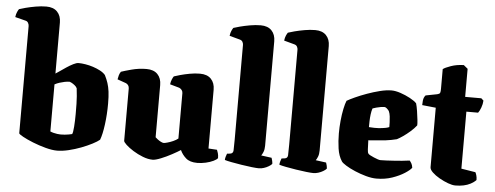

<svg xmlns="http://www.w3.org/2000/svg" viewBox="-58 -937 2777 1077"><g transform="rotate(5 1331.0 -398.0)"><path d="M292 0Q265 0 227.5 -10Q190 -20 155 -34Q120 -48 96.5 -61Q73 -74 73 -79V-682Q73 -691 68 -700Q63 -709 53 -711L-6 -726Q-4 -743 1.5 -755Q7 -767 11 -772Q22 -776 47 -782.5Q72 -789 103 -794.5Q134 -800 163 -800Q203 -800 224.5 -777.5Q246 -755 246 -717V-430Q253 -434 268.5 -445Q284 -456 303.5 -469Q323 -482 341 -491Q359 -500 370 -500Q387 -500 409 -496.5Q431 -493 452.5 -486Q474 -479 493 -469Q512 -459 523 -446Q534 -424 541 -403Q548 -382 551.5 -355Q555 -328 555 -288Q555 -227 547.5 -170Q540 -113 528 -82Q515 -71 488 -57Q461 -43 427 -30Q393 -17 357.5 -8.5Q322 0 292 0ZM304 -92Q316 -92 327.5 -93Q339 -94 350 -96Q361 -98 369 -100Q374 -108 376.5 -142.5Q379 -177 379 -213Q379 -249 378.5 -271.5Q378 -294 376.5 -313.5Q375 -333 372 -358Q368 -367 358.5 -374.5Q349 -382 340.5 -386.5Q332 -391 330 -391Q316 -391 301.5 -388Q287 -385 273 -380.5Q259 -376 246 -369V-104Q255 -100 265 -97.5Q275 -95 285.5 -93.5Q296 -92 304 -92Z M831 4Q805 4 775.5 -7.5Q746 -19 720.5 -35Q695 -51 679 -66Q663 -81 663 -88V-382Q663 -393 657.5 -400.5Q652 -408 644 -411L596 -428Q598 -440 601 -451Q604 -462 611 -472Q628 -478 669 -489Q710 -500 753 -500Q794 -500 815.5 -477.5Q837 -455 837 -417V-123Q841 -119 850 -112Q859 -105 869 -100Q879 -95 885 -95Q890 -95 905 -99Q920 -103 937 -110.5Q954 -118 965 -127V-382Q965 -392 959.5 -399.5Q954 -407 945 -411L892 -426Q894 -442 899.5 -454.5Q905 -467 909 -472Q920 -476 943.5 -482.5Q967 -489 996.5 -494.5Q1026 -500 1054 -500Q1095 -500 1116.5 -477.5Q1138 -455 1138 -417V-86L1186 -83Q1189 -76 1192.5 -64.5Q1196 -53 1196 -37Q1191 -29 1172.5 -20Q1154 -11 1129.5 -5.5Q1105 0 1082 0Q1040 0 1018 -19.5Q996 -39 985 -64Q968 -53 937.5 -36.5Q907 -20 877 -8Q847 4 831 4Z M1429 0Q1416 0 1389 -3Q1362 -6 1330.5 -11Q1299 -16 1273 -21Q1247 -26 1235 -30Q1235 -38 1238 -48.5Q1241 -59 1244 -66L1261 -68Q1278 -70 1279 -87Q1280 -104 1280 -147V-682Q1280 -690 1275.5 -698.5Q1271 -707 1260 -710L1201 -726Q1203 -743 1208.5 -755Q1214 -767 1218 -772Q1229 -776 1254 -782.5Q1279 -789 1310 -794.5Q1341 -800 1370 -800Q1410 -800 1431.5 -777.5Q1453 -755 1453 -717V-129Q1453 -108 1447 -93.5Q1441 -79 1436 -73L1495 -65Q1497 -60 1499.5 -49.5Q1502 -39 1502 -31Q1496 -24 1483.5 -16.5Q1471 -9 1456.5 -4.5Q1442 0 1429 0Z M1736 0Q1723 0 1696 -3Q1669 -6 1637.5 -11Q1606 -16 1580 -21Q1554 -26 1542 -30Q1542 -38 1545 -48.5Q1548 -59 1551 -66L1568 -68Q1585 -70 1586 -87Q1587 -104 1587 -147V-682Q1587 -690 1582.5 -698.5Q1578 -707 1567 -710L1508 -726Q1510 -743 1515.5 -755Q1521 -767 1525 -772Q1536 -776 1561 -782.5Q1586 -789 1617 -794.5Q1648 -800 1677 -800Q1717 -800 1738.5 -777.5Q1760 -755 1760 -717V-129Q1760 -108 1754 -93.5Q1748 -79 1743 -73L1802 -65Q1804 -60 1806.5 -49.5Q1809 -39 1809 -31Q1803 -24 1790.5 -16.5Q1778 -9 1763.5 -4.5Q1749 0 1736 0Z M2091 0Q2064 0 2031.5 -9Q1999 -18 1968.5 -31Q1938 -44 1916.5 -57.5Q1895 -71 1890 -79Q1871 -108 1865 -149.5Q1859 -191 1859 -234Q1859 -269 1862.5 -305.5Q1866 -342 1872.5 -373Q1879 -404 1886 -420Q1901 -429 1930.5 -442.5Q1960 -456 1996 -469Q2032 -482 2068 -491Q2104 -500 2133 -500Q2155 -500 2183.5 -490.5Q2212 -481 2238 -467Q2264 -453 2276 -440Q2281 -423 2285 -397Q2289 -371 2291.5 -348Q2294 -325 2293 -317Q2279 -299 2259 -281.5Q2239 -264 2219.5 -250.5Q2200 -237 2186 -230Q2154 -222 2125 -218.5Q2096 -215 2071.5 -213.5Q2047 -212 2027 -210Q2028 -176 2029 -158.5Q2030 -141 2034 -136Q2036 -132 2045.5 -127Q2055 -122 2066.5 -117Q2078 -112 2088.5 -108.5Q2099 -105 2104 -105Q2119 -105 2139 -106Q2159 -107 2181 -108.5Q2203 -110 2225.5 -112Q2248 -114 2268 -117Q2273 -112 2278.5 -102.5Q2284 -93 2286 -78Q2277 -65 2248.5 -46.5Q2220 -28 2179.5 -14Q2139 0 2091 0ZM2079 -283Q2089 -284 2098.5 -285Q2108 -286 2118 -288Q2128 -290 2138 -294Q2138 -305 2137.5 -321Q2137 -337 2135 -354Q2133 -371 2127 -384Q2120 -393 2114.5 -397.5Q2109 -402 2105.5 -403Q2102 -404 2100 -404Q2093 -404 2080.5 -402Q2068 -400 2055.5 -396.5Q2043 -393 2035 -390Q2030 -376 2027.5 -356.5Q2025 -337 2024.5 -318Q2024 -299 2024 -284Q2041 -283 2054 -282.5Q2067 -282 2079 -283Z M2535 0Q2518 0 2493.5 -9Q2469 -18 2444.5 -32Q2420 -46 2404 -61.5Q2388 -77 2388 -90V-425L2311 -433Q2311 -462 2316.5 -475Q2322 -488 2327 -489L2389 -501Q2397 -503 2402.5 -506.5Q2408 -510 2408 -534V-644Q2419 -653 2451.5 -664.5Q2484 -676 2524 -677L2547 -658V-500H2638L2651 -488Q2650 -468 2642.5 -448Q2635 -428 2627 -418H2561V-97L2641 -84Q2644 -79 2647.5 -67.5Q2651 -56 2651 -41Q2639 -28 2621 -18.5Q2603 -9 2581.5 -4.5Q2560 0 2535 0Z"/></g></svg>

Font: Texturina 12pt Black
Style: Regular
Weight: 900
Designer: Guillermo Torres Carreño
Foundry: Omnibus-Type
Version: Version 1.002